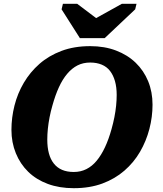

<svg xmlns="http://www.w3.org/2000/svg" viewBox="-20 -970 854 1007"><path d="M399 -770H529L689 -921L696 -950H619L439 -850L520 -848L385 -950H310L303 -921ZM367 17Q291 17 230.5 -5.5Q170 -28 128 -69Q86 -110 63 -166.5Q40 -223 40 -289Q40 -353 56 -416.5Q72 -480 105 -536Q138 -592 187 -635Q236 -678 302.5 -703Q369 -728 453 -728Q528 -728 588.5 -705Q649 -682 691.5 -641Q734 -600 757 -544Q780 -488 780 -421Q780 -357 763.5 -293.5Q747 -230 714.5 -174Q682 -118 632.5 -75Q583 -32 517 -7.5Q451 17 367 17ZM453 -642Q416 -642 386.5 -627Q357 -612 332.5 -583Q308 -554 289 -512.5Q270 -471 255 -417Q246 -386 240 -355Q234 -324 231 -294.5Q228 -265 228 -238Q228 -197 236.5 -165.5Q245 -134 262.5 -112Q280 -90 306 -79Q332 -68 367 -68Q403 -68 433 -83Q463 -98 487 -127Q511 -156 530.5 -197.5Q550 -239 565 -293Q574 -325 580 -355.5Q586 -386 589 -415.5Q592 -445 592 -472Q592 -513 583 -544.5Q574 -576 557 -598Q540 -620 513.5 -631Q487 -642 453 -642Z"/></svg>

Font: Roboto Serif 20pt
Style: Bold Italic
Weight: 700
Italic angle: -10°
Version: Version 1.007